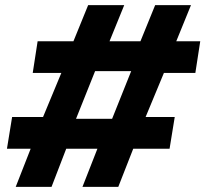

<svg xmlns="http://www.w3.org/2000/svg" viewBox="-20 -725 797 745"><path d="M41 0 99 -148H7L27 -271H147L218 -442H107L126 -565H265L322 -705H462L405 -565H525L582 -705H721L664 -565H757L738 -442H616L545 -271H658L638 -148H497L439 0H300L358 -148H237L180 0ZM275 -264H415L489 -449H349Z"/></svg>

Font: Nunito Sans 7pt Expanded Black
Style: Italic
Weight: 900
Width: 7
Italic angle: -9°
Designer: Vernon Adams
Foundry: Vernon Adams
Version: Version 3.101;gftools[0.9.27]